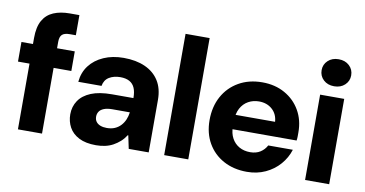

<svg xmlns="http://www.w3.org/2000/svg" viewBox="-71 -901 2090 1099"><g transform="rotate(10 973.5 -351.0)"><path d="M79 0V-531Q79 -595 100.5 -633Q122 -671 162 -688Q202 -705 256 -705H312V-588H277Q246 -588 232.5 -575.5Q219 -563 219 -533V0ZM12 -382V-496H322V-382Z M534 12Q474 12 435 -8Q396 -28 377.5 -62Q359 -96 359 -137Q359 -182 382.5 -217Q406 -252 453.5 -271.5Q501 -291 575 -291H699Q699 -327 689 -350Q679 -373 658 -384.5Q637 -396 605 -396Q567 -396 540 -379.5Q513 -363 507 -328H372Q377 -383 407.5 -423Q438 -463 489 -485.5Q540 -508 605 -508Q677 -508 729.5 -484.5Q782 -461 810.5 -416Q839 -371 839 -305V0H723L707 -76H704Q690 -54 672 -38Q654 -22 633 -10.5Q612 1 587 6.5Q562 12 534 12ZM578 -96Q604 -96 624 -104.5Q644 -113 658.5 -128.5Q673 -144 681.5 -164Q690 -184 693 -207H591Q562 -207 543 -199.5Q524 -192 515.5 -179Q507 -166 507 -150Q507 -132 516 -120Q525 -108 541 -102Q557 -96 578 -96Z M929 0V-705H1069V0Z M1411 12Q1334 12 1275 -20Q1216 -52 1183 -109.5Q1150 -167 1150 -243Q1150 -321 1182.5 -380.5Q1215 -440 1274 -474Q1333 -508 1411 -508Q1485 -508 1542 -476Q1599 -444 1631 -388.5Q1663 -333 1663 -262Q1663 -252 1663 -239.5Q1663 -227 1661 -214H1250V-298H1521Q1518 -343 1487.5 -370Q1457 -397 1411 -397Q1377 -397 1349 -381.5Q1321 -366 1304.5 -335.5Q1288 -305 1288 -257V-228Q1288 -190 1303.5 -161.5Q1319 -133 1346.5 -117.5Q1374 -102 1410 -102Q1445 -102 1469 -117.5Q1493 -133 1506 -158H1649Q1634 -110 1600.5 -71.5Q1567 -33 1518.5 -10.5Q1470 12 1411 12Z M1748 0V-496H1888V0ZM1818 -557Q1780 -557 1756 -579.5Q1732 -602 1732 -636Q1732 -669 1756 -691.5Q1780 -714 1818 -714Q1856 -714 1880 -691.5Q1904 -669 1904 -635Q1904 -602 1880 -579.5Q1856 -557 1818 -557Z"/></g></svg>

Font: DM Sans 9pt 36pt ExtraBold
Style: Regular
Weight: 800
Version: Version 4.004;gftools[0.9.30]